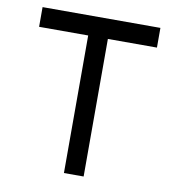

<svg xmlns="http://www.w3.org/2000/svg" viewBox="-79 -769 766 839"><g transform="rotate(10 304.0 -349.0)"><path d="M42.5 -697.8H565.4V-610.4H347.7V0H260.3V-610.4H42.5Z"/></g></svg>

Font: Qaz
Style: Regular
Weight: 400
Designer: GGBotNet
Foundry: f0n7
Version: 0.70